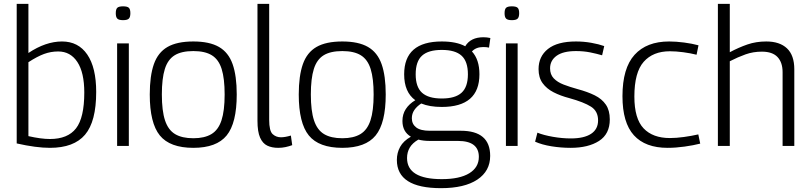

<svg xmlns="http://www.w3.org/2000/svg" viewBox="-20 -760 4225 1000"><path d="M67 -13V-740H128V-484Q218 -544 303 -544Q388 -544 434.5 -476Q481 -408 481 -281Q481 -127 423 -58.5Q365 10 240 10Q168 10 67 -13ZM128 -51Q194 -36 240 -36Q333 -36 376 -91.5Q419 -147 419 -278Q419 -382 383 -437Q347 -492 283 -492Q245 -492 209.5 -479Q174 -466 128 -436Z M621 -655Q599 -655 591 -663Q583 -671 583 -691Q583 -712 591 -719.5Q599 -727 621 -727Q643 -727 651 -719.5Q659 -712 659 -691Q659 -671 651 -663Q643 -655 621 -655ZM590 0V-534H651V0Z M760 -268Q760 -365 781.5 -426Q803 -487 852.5 -515.5Q902 -544 987 -544Q1071 -544 1120.5 -515.5Q1170 -487 1191.5 -426Q1213 -365 1213 -268Q1213 -119 1160.5 -54.5Q1108 10 987 10Q865 10 812.5 -54.5Q760 -119 760 -268ZM823 -268Q823 -183 839.5 -133Q856 -83 892 -61.5Q928 -40 987 -40Q1045 -40 1081 -61.5Q1117 -83 1133.5 -133Q1150 -183 1150 -268Q1150 -351 1134.5 -400.5Q1119 -450 1083.5 -472Q1048 -494 987 -494Q925 -494 889.5 -472Q854 -450 838.5 -400.5Q823 -351 823 -268Z M1382 -740V-136Q1382 -78 1400 -61.5Q1418 -45 1443 -45Q1465 -45 1495 -54L1502 -4Q1486 2 1467.5 6Q1449 10 1429 10Q1396 10 1372 -1.5Q1348 -13 1334.5 -43.5Q1321 -74 1321 -131V-740Z M1536 -268Q1536 -365 1557.5 -426Q1579 -487 1628.5 -515.5Q1678 -544 1763 -544Q1847 -544 1896.5 -515.5Q1946 -487 1967.5 -426Q1989 -365 1989 -268Q1989 -119 1936.5 -54.5Q1884 10 1763 10Q1641 10 1588.5 -54.5Q1536 -119 1536 -268ZM1599 -268Q1599 -183 1615.5 -133Q1632 -83 1668 -61.5Q1704 -40 1763 -40Q1821 -40 1857 -61.5Q1893 -83 1909.5 -133Q1926 -183 1926 -268Q1926 -351 1910.5 -400.5Q1895 -450 1859.5 -472Q1824 -494 1763 -494Q1701 -494 1665.5 -472Q1630 -450 1614.5 -400.5Q1599 -351 1599 -268Z M2281 -203Q2217 -203 2174 -221Q2151 -206 2138 -187Q2125 -168 2125 -144Q2125 -114 2147.5 -96.5Q2170 -79 2218 -79H2380Q2533 -79 2533 52Q2533 131 2466 175.5Q2399 220 2277 220Q2047 220 2047 73Q2047 36 2064 5Q2081 -26 2120 -48Q2076 -74 2076 -130Q2076 -165 2093.5 -192Q2111 -219 2143 -238Q2085 -280 2085 -373Q2085 -544 2281 -544Q2357 -544 2403 -519Q2431 -566 2498 -566Q2516 -566 2534 -562L2527 -512Q2515 -515 2497 -515Q2459 -515 2438 -492Q2477 -450 2477 -373Q2477 -203 2281 -203ZM2281 -247Q2351 -247 2384 -277Q2417 -307 2417 -373Q2417 -440 2384 -470Q2351 -500 2281 -500Q2211 -500 2178 -470Q2145 -440 2145 -373Q2145 -307 2178 -277Q2211 -247 2281 -247ZM2100 63Q2100 173 2281 173Q2374 173 2424 142.5Q2474 112 2474 57Q2474 -26 2365 -26H2219Q2185 -26 2159 -33Q2128 -15 2114 9Q2100 33 2100 63Z M2646 -655Q2624 -655 2616 -663Q2608 -671 2608 -691Q2608 -712 2616 -719.5Q2624 -727 2646 -727Q2668 -727 2676 -719.5Q2684 -712 2684 -691Q2684 -671 2676 -663Q2668 -655 2646 -655ZM2615 0V-534H2676V0Z M2767 -22 2779 -69Q2811 -56 2859.5 -47.5Q2908 -39 2953 -39Q3022 -39 3058.5 -63Q3095 -87 3095 -133Q3095 -181 3058 -204.5Q3021 -228 2945 -249Q2899 -261 2863 -279.5Q2827 -298 2806 -327Q2785 -356 2785 -400Q2785 -466 2834 -505Q2883 -544 2980 -544Q3021 -544 3060 -537Q3099 -530 3127 -520L3116 -472Q3089 -480 3054.5 -487Q3020 -494 2980 -494Q2913 -494 2879 -469.5Q2845 -445 2845 -404Q2845 -372 2864 -352Q2883 -332 2915.5 -319.5Q2948 -307 2988 -296Q3040 -282 3077.5 -263.5Q3115 -245 3135.5 -215Q3156 -185 3156 -138Q3156 -62 3100 -26Q3044 10 2952 10Q2902 10 2852.5 2Q2803 -6 2767 -22Z M3222 -259Q3222 -405 3285 -474.5Q3348 -544 3465 -544Q3501 -544 3543 -538.5Q3585 -533 3618 -524L3608 -475Q3576 -483 3538.5 -488Q3501 -493 3469 -493Q3381 -493 3332.5 -438Q3284 -383 3284 -257Q3284 -142 3332 -91.5Q3380 -41 3469 -41Q3502 -41 3542 -46.5Q3582 -52 3617 -60L3627 -12Q3592 -3 3545.5 3.5Q3499 10 3457 10Q3341 10 3281.5 -55.5Q3222 -121 3222 -259Z M3719 0V-740H3781V-488Q3828 -513 3873 -528.5Q3918 -544 3971 -544Q4041 -544 4079 -508Q4117 -472 4117 -399V0H4056V-384Q4056 -435 4029.5 -463Q4003 -491 3948 -491Q3903 -491 3863.5 -477Q3824 -463 3781 -441V0Z"/></svg>

Font: Georama Light
Style: Regular
Weight: 300
Designer: Jean-Baptiste Levee
Foundry: Production Type
Version: Version 1.000